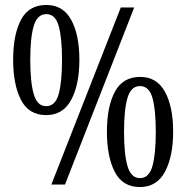

<svg xmlns="http://www.w3.org/2000/svg" viewBox="-20 -744 751 774"><path d="M166 -280Q96 -280 64.5 -341.5Q33 -403 33 -503Q33 -604 64.5 -664Q96 -724 167 -724Q234 -724 267 -664Q300 -604 300 -503Q300 -403 267 -341.5Q234 -280 166 -280ZM187 0 467 -714H521L242 0ZM166 -316Q203 -316 216.5 -364.5Q230 -413 230 -503Q230 -592 216.5 -639.5Q203 -687 167 -687Q130 -687 116 -639.5Q102 -592 102 -503Q102 -413 116 -364.5Q130 -316 166 -316ZM544 10Q474 10 442.5 -51.5Q411 -113 411 -213Q411 -314 443 -374Q475 -434 545 -434Q612 -434 645 -374Q678 -314 678 -213Q678 -113 645 -51.5Q612 10 544 10ZM544 -26Q581 -26 594.5 -74.5Q608 -123 608 -213Q608 -302 594.5 -349.5Q581 -397 544 -397Q508 -397 494 -349.5Q480 -302 480 -213Q480 -123 494 -74.5Q508 -26 544 -26Z"/></svg>

Font: Noto Serif Lao ExtraCondensed
Style: Regular
Weight: 400
Width: 2
Designer: Monotype Design Team
Foundry: Monotype Imaging Inc.
Version: Version 2.003; ttfautohint (v1.8.4.7-5d5b)